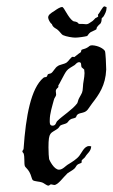

<svg xmlns="http://www.w3.org/2000/svg" viewBox="-20 -564 354 602"><path d="M313 -346C313 -359 311 -401 309 -404C305 -411 289 -421 269 -422C260 -422 260 -418 254 -415C248 -411 240 -410 236 -408C234 -406 235 -402 233 -400C226 -396 214 -385 213 -385C212 -385 210 -386 208 -386C203 -386 194 -371 189 -368C180 -362 167 -362 160 -356C154 -353 146 -338 141 -335C139 -333 133 -333 130 -331C129 -330 128 -325 127 -324C124 -321 119 -323 116 -320C77 -287 61 -200 54 -98C54 -95 50 -90 50 -91C50 -86 53 -85 54 -83C58 -72 55 -51 58 -43C59 -40 67 -34 72 -25C78 -15 79 -3 83 1C88 5 104 5 112 8C118 10 126 18 132 18C135 18 137 14 140 14C143 14 147 16 150 16C162 16 178 -8 192 -21C199 -26 208 -30 214 -36C217 -39 219 -44 222 -47C226 -51 236 -52 236 -55C236 -56 236 -59 236 -60C236 -63 246 -69 247 -72C254 -84 265 -89 266 -105C263 -106 261 -106 259 -106C244 -106 235 -83 229 -76C221 -65 204 -55 196 -50C185 -44 177 -32 165 -32C149 -32 135 -62 134 -65C133 -71 132 -86 132 -102C132 -152 139 -145 160 -160C165 -163 166 -168 170 -171C176 -174 184 -175 189 -178C194 -181 194 -185 200 -189C205 -193 212 -192 218 -196C219 -197 220 -202 222 -204C227 -209 234 -209 240 -211C255 -215 256 -223 269 -240C290 -267 311 -296 313 -346ZM244 -346C244 -342 245 -338 245 -335C245 -320 240 -304 240 -291C239 -273 237 -273 229 -258C225 -252 224 -243 222 -240C207 -220 176 -201 160 -185C155 -181 156 -170 145 -170C135 -170 136 -179 136 -187C136 -208 144 -232 149 -251C150 -257 156 -262 156 -267C156 -271 155 -275 155 -278C155 -287 163 -288 163 -292C163 -293 163 -295 163 -297C164 -295 182 -334 189 -342C194 -349 205 -354 214 -360C216 -361 221 -369 228 -369C237 -369 233 -359 236 -353C237 -352 243 -347 244 -346ZM314 -542C311 -542 310 -544 307 -544C302 -544 291 -521 288 -519C287 -518 287 -518 287 -517C287 -516 288 -514 288 -513C288 -511 281 -508 279 -507C276 -504 273 -500 270 -498C260 -491 256 -488 250 -488C247 -488 243 -489 238 -489C235 -489 233 -489 230 -489C224 -489 225 -494 220 -495C216 -497 213 -496 209 -498C193 -509 181 -542 175 -542C168 -542 158 -535 151 -530C138 -522 131 -517 131 -509C131 -504 137 -492 142 -489C144 -487 143 -486 145 -483C149 -477 155 -475 159 -472C166 -467 173 -456 177 -454C188 -449 208 -446 216 -446C225 -446 246 -449 253 -451C256 -453 257 -458 264 -463C269 -466 278 -469 282 -472C283 -473 283 -479 285 -480C290 -487 296 -490 296 -492C299 -498 298 -500 299 -507C300 -508 304 -511 305 -513C309 -520 314 -529 314 -538C314 -539 314 -541 314 -542Z"/></svg>

Font: Jim Nightshade
Style: Regular
Weight: 400
Designer: Astigmatic (AOETI)
Foundry: Astigmatic (AOETI)
Version: Version 1.000